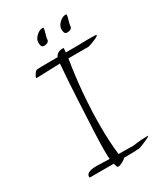

<svg xmlns="http://www.w3.org/2000/svg" viewBox="-174 -741 721 836"><g transform="rotate(-30 186.0 -323.0)"><path d="M168 21Q161 21 160 14L156 0H37Q34 0 34 -5Q34 -29 88 -29Q86 -29 101.5 -28.5Q117 -28 151 -27Q150 -32 149.5 -42.5Q149 -53 149 -69Q149 -101 151.5 -161.5Q154 -222 159 -311Q163 -400 171 -495L51 -491Q50 -492 50 -493Q50 -499 57 -509Q64 -520 70 -522Q76 -524 176 -524Q186 -546 215 -546Q219 -546 219 -543Q219 -540 218 -533.5Q217 -527 217 -524H283Q290 -524 299.5 -524.5Q309 -525 322 -525H349Q370 -525 372 -523Q372 -517 347 -507Q320 -496 314 -496H214Q187 -330 187 -169Q187 -130 189 -94Q191 -58 195 -26H228Q245 -26 254 -25.5Q263 -25 263 -25Q263 -24 286.5 -27.5Q310 -31 342 -31H344Q346 -31 346 -30Q346 -27 319 -15Q306 -9 297 -6Q288 -3 284 -2Q274 -1 255 -0.5Q236 0 207 0Q204 6 189.5 13.5Q175 21 168 21ZM265 -596Q251 -596 251 -621Q251 -637 266.5 -652Q282 -667 298 -667Q303 -667 303 -665Q303 -656 297.5 -639Q292 -622 292 -615Q292 -596 265 -596ZM149 -596Q135 -596 135 -621Q135 -637 150.5 -652Q166 -667 182 -667Q187 -667 187 -665Q187 -656 181.5 -639Q176 -622 176 -615Q176 -596 149 -596Z"/></g></svg>

Font: Shalimar
Style: Regular
Weight: 400
Designer: Robert E. Leuschke
Foundry: Robert E. Leuschke
Version: Version 1.010; ttfautohint (v1.8.3)